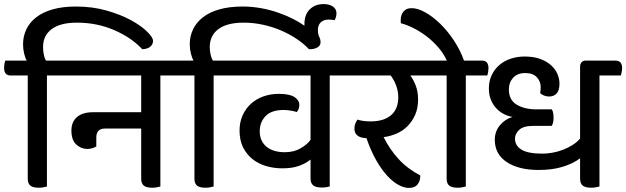

<svg xmlns="http://www.w3.org/2000/svg" viewBox="-50 -909 3069 941"><path d="M180 -539V5Q172 7 162.5 9Q153 11 140 11Q111 11 98.5 0.5Q86 -10 86 -33V-539H2Q-30 -539 -30 -577Q-30 -585 -28.5 -594.5Q-27 -604 -24 -612H81Q73 -626 68 -647.5Q63 -669 63 -692Q63 -732 79.5 -766Q96 -800 128.5 -825Q161 -850 209.5 -863.5Q258 -877 322 -877Q404 -877 473.5 -857Q543 -837 593 -809.5Q643 -782 671.5 -753.5Q700 -725 700 -709Q700 -690 685 -679Q670 -668 647 -668Q594 -725 509.5 -761.5Q425 -798 327 -798Q246 -798 203.5 -766.5Q161 -735 161 -678Q161 -660 164.5 -642Q168 -624 175 -612H259Q291 -612 291 -575Q291 -567 289.5 -557Q288 -547 285 -539Z M736 -539V5Q728 7 718.5 9Q709 11 696 11Q667 11 654.5 0.5Q642 -10 642 -33V-279H465Q422 -279 422 -235V-191Q413 -186 402 -182.5Q391 -179 378 -179Q347 -179 323.5 -201Q300 -223 300 -269Q300 -312 327.5 -335.5Q355 -359 406 -359H642V-539H262Q230 -539 230 -577Q230 -585 231.5 -594.5Q233 -604 236 -612H815Q847 -612 847 -575Q847 -567 845.5 -557Q844 -547 841 -539Z M997 -539V5Q989 7 979.5 9Q970 11 957 11Q928 11 915.5 0.5Q903 -10 903 -33V-539H819Q787 -539 787 -577Q787 -585 788.5 -594.5Q790 -604 793 -612H898Q891 -625 885.5 -647Q880 -669 880 -692Q880 -732 896.5 -766Q913 -800 945.5 -825Q978 -850 1026.5 -863.5Q1075 -877 1139 -877Q1185 -877 1229 -869Q1273 -861 1312 -847.5Q1351 -834 1384 -817.5Q1417 -801 1442 -783V-791Q1442 -837 1468 -863Q1494 -889 1536 -889Q1564 -889 1581.5 -877Q1599 -865 1599 -844Q1599 -834 1596.5 -825.5Q1594 -817 1590 -810Q1575 -813 1561 -813Q1536 -813 1522 -799.5Q1508 -786 1508 -762Q1508 -741 1514.5 -728.5Q1521 -716 1521 -702Q1521 -685 1505.5 -676.5Q1490 -668 1473 -668H1464Q1438 -696 1401.5 -720Q1365 -744 1323 -761.5Q1281 -779 1235.5 -788.5Q1190 -798 1144 -798Q1063 -798 1020.5 -766.5Q978 -735 978 -678Q978 -660 982 -642Q986 -624 993 -612H1076Q1108 -612 1108 -575Q1108 -567 1106.5 -557Q1105 -547 1102 -539Z M1566 -539V5Q1559 7 1549 8.5Q1539 10 1527 10Q1498 10 1485 -0.5Q1472 -11 1472 -34V-127Q1447 -107 1414 -95.5Q1381 -84 1334 -84Q1291 -84 1253 -95.5Q1215 -107 1186.5 -130Q1158 -153 1141 -187.5Q1124 -222 1124 -269Q1124 -310 1139 -343.5Q1154 -377 1180 -400.5Q1206 -424 1241 -436.5Q1276 -449 1317 -449Q1369 -449 1393 -433.5Q1417 -418 1417 -395Q1417 -375 1405 -360Q1392 -364 1374.5 -367Q1357 -370 1340 -370Q1280 -370 1251.5 -340Q1223 -310 1223 -266Q1223 -218 1255.5 -190.5Q1288 -163 1346 -163Q1391 -163 1424 -182.5Q1457 -202 1472 -224V-539H1079Q1047 -539 1047 -577Q1047 -585 1048.5 -594.5Q1050 -604 1053 -612H1645Q1677 -612 1677 -575Q1677 -567 1675.5 -557Q1674 -547 1671 -539Z M1961 -539Q1978 -516 1988.5 -487Q1999 -458 1999 -421Q1999 -379 1985 -347Q1971 -315 1948 -291.5Q1925 -268 1894 -254.5Q1863 -241 1830 -237Q1860 -177 1903.5 -129.5Q1947 -82 2010 -49Q2010 -22 1996.5 -5Q1983 12 1954 12Q1930 12 1902.5 -3Q1875 -18 1847 -48.5Q1819 -79 1793 -125Q1767 -171 1746 -232Q1687 -234 1687 -279Q1687 -292 1691.5 -303.5Q1696 -315 1702 -323Q1713 -319 1729.5 -316.5Q1746 -314 1765 -314Q1802 -314 1828 -323Q1854 -332 1870.5 -348Q1887 -364 1894.5 -385.5Q1902 -407 1902 -432Q1902 -461 1892 -488.5Q1882 -516 1865 -539H1648Q1616 -539 1616 -577Q1616 -585 1617.5 -594.5Q1619 -604 1622 -612H2053Q2086 -612 2086 -575Q2086 -567 2084 -557Q2082 -547 2080 -539Z M2233 -539V5Q2225 7 2215.5 9Q2206 11 2193 11Q2164 11 2151.5 0.5Q2139 -10 2139 -33V-539H2055Q2023 -539 2023 -577Q2023 -585 2024.5 -594.5Q2026 -604 2029 -612H2140Q2124 -647 2097.5 -677.5Q2071 -708 2040 -731.5Q2009 -755 1976 -771.5Q1943 -788 1915 -795Q1914 -798 1914 -802.5Q1914 -807 1914 -812Q1914 -836 1927.5 -852.5Q1941 -869 1967 -869Q1998 -869 2035 -848Q2072 -827 2108 -792Q2144 -757 2175 -710Q2206 -663 2224 -612H2312Q2344 -612 2344 -575Q2344 -567 2342.5 -557Q2341 -547 2338 -539Z M2888 -539V5Q2880 7 2870 9Q2860 11 2848 11Q2819 11 2806 0.5Q2793 -10 2793 -33V-133Q2758 -107 2707.5 -91.5Q2657 -76 2591 -76Q2491 -76 2433 -115Q2375 -154 2375 -224Q2375 -265 2400 -295Q2425 -325 2462 -336Q2442 -339 2421.5 -349Q2401 -359 2384 -376.5Q2367 -394 2356.5 -418.5Q2346 -443 2346 -476Q2346 -511 2359.5 -540Q2373 -569 2396.5 -589.5Q2420 -610 2452 -621Q2484 -632 2522 -632Q2566 -632 2598 -620Q2630 -608 2651 -589Q2672 -570 2682 -546.5Q2692 -523 2692 -499Q2692 -467 2678.5 -451.5Q2665 -436 2641 -436Q2629 -436 2617 -440.5Q2605 -445 2597 -453Q2600 -465 2600 -481Q2600 -510 2581 -530.5Q2562 -551 2524 -551Q2486 -551 2465 -528Q2444 -505 2444 -471Q2444 -419 2482.5 -396Q2521 -373 2579 -373H2654Q2659 -367 2661 -356Q2663 -345 2663 -331Q2663 -306 2654 -292H2562Q2515 -292 2494.5 -272.5Q2474 -253 2474 -230Q2474 -195 2506 -175.5Q2538 -156 2608 -156Q2631 -156 2657 -160.5Q2683 -165 2708 -174.5Q2733 -184 2755.5 -198Q2778 -212 2793 -230V-582Q2793 -596 2800.5 -604Q2808 -612 2819 -612H2966Q2999 -612 2999 -575Q2999 -567 2997 -557Q2995 -547 2993 -539Z"/></svg>

Font: Baloo 2 Medium
Style: Regular
Weight: 500
Designer: Sarang Kulkarni and Ek Type
Foundry: Ek Type
Version: Version 1.640;hotconv 1.0.111;makeotfexe 2.5.65597; ttfautoh